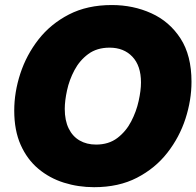

<svg xmlns="http://www.w3.org/2000/svg" viewBox="-20 -737 788 770"><path d="M357.4 13.7Q293.9 13.7 236.3 -4.4Q178.7 -22.5 133.8 -60.1Q88.9 -97.7 63 -155.8Q37.1 -213.9 37.1 -293.5Q37.1 -367.2 61.5 -441.9Q85.9 -516.6 134.5 -578.9Q183.1 -641.1 256.6 -679Q330.1 -716.8 428.2 -716.8Q514.2 -716.8 586.9 -683.8Q659.7 -650.9 703.9 -582.8Q748 -514.6 748 -409.2Q748 -335.9 723.9 -261.2Q699.7 -186.5 651.1 -124.3Q602.5 -62 529.3 -24.2Q456.1 13.7 357.4 13.7ZM365.2 -157.2Q416 -157.2 450.7 -183.6Q485.4 -210 506.1 -250Q526.9 -290 536.1 -332.3Q545.4 -374.5 545.4 -406.2Q545.4 -473.1 511 -509.5Q476.6 -545.9 419.4 -545.9Q368.7 -545.9 334 -520.3Q299.3 -494.6 278.6 -455.6Q257.8 -416.5 248.8 -374.5Q239.7 -332.5 239.7 -300.3Q239.7 -253.9 255.4 -221.9Q271 -189.9 299.3 -173.6Q327.6 -157.2 365.2 -157.2Z"/></svg>

Font: Schibsted Grotesk Black
Style: Italic
Weight: 900
Italic angle: -12°
Designer: Bakken & Baeck AS, Henrik Kongsvoll
Foundry: Schibsted ASA
Version: Version 1.100;gftools[0.9.25]